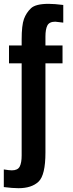

<svg xmlns="http://www.w3.org/2000/svg" viewBox="-20 -864 384 1009"><path d="M218.8 -671.9V-625H308.6V-531.2H218.8V-62.5Q218.8 56.6 182.4 90.8Q146 125 77.1 125Q46.9 125 0 119.1V26.4Q29.3 31.2 42 31.2Q73.2 31.2 83.5 11.5Q93.8 -8.3 93.8 -46.9V-531.2H27.3V-625H93.8V-656.2Q93.8 -731.4 106 -764.4Q118.2 -797.4 142.8 -820.6Q167.5 -843.8 235.4 -843.8Q265.6 -843.8 312.5 -837.9V-745.1L270.5 -750Q239.3 -750 229 -730.2Q218.8 -710.4 218.8 -671.9Z"/></svg>

Font: Oswald-Regular
Style: Regular
Weight: 400
Designer: vernon adams
Foundry: vernon adams
Version: Version 2.002; ttfautohint (v0.92.18-e454-dirty) -l 8 -r 50 